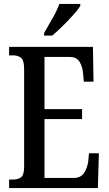

<svg xmlns="http://www.w3.org/2000/svg" viewBox="-20 -951 549 971"><path d="M26 0V-43H47Q73 -43 87.5 -55.5Q102 -68 102 -107V-602Q102 -647 86 -659Q70 -671 47 -671H26V-714H450L453 -538H404L400 -581Q397 -615 382 -639Q367 -663 332 -663H205V-399H395V-349H205V-51H352Q388 -51 404.5 -75.5Q421 -100 426 -133L430 -176H480L475 0ZM203 -784Q224 -821 246 -859Q268 -897 280 -931H386V-921Q376 -904 351.5 -876.5Q327 -849 298 -820.5Q269 -792 244 -771H203Z"/></svg>

Font: Noto Serif Thai ExtraCondensed Medium
Style: Regular
Weight: 500
Width: 2
Designer: Monotype Design Team
Foundry: Monotype Imaging Inc.
Version: Version 2.002; ttfautohint (v1.8.4.7-5d5b)